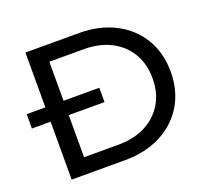

<svg xmlns="http://www.w3.org/2000/svg" viewBox="-120 -847 1074 994"><g transform="rotate(-20 417.0 -350.0)"><path d="M113 0V-700H408Q520 -700 605.5 -656Q691 -612 738.5 -533Q786 -454 786 -350Q786 -246 738.5 -167Q691 -88 605.5 -44Q520 0 408 0ZM213 -87H402Q489 -87 552.5 -120Q616 -153 651 -212Q686 -271 686 -350Q686 -429 651 -488Q616 -547 552.5 -580Q489 -613 402 -613H213ZM10 -319V-398H410V-319Z"/></g></svg>

Font: Montserrat Medium
Style: Regular
Weight: 500
Designer: Julieta Ulanovsky
Foundry: Julieta Ulanovsky
Version: Version 9.000; ttfautohint (v1.8.4.7-5d5b)